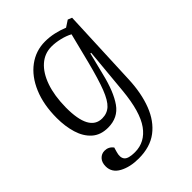

<svg xmlns="http://www.w3.org/2000/svg" viewBox="-215 -629 967 967"><g transform="rotate(-45 268.0 -145.5)"><path d="M405 -316 400 -317 370 -197Q346 -97 308 -43Q270 11 199 11Q146 11 113 -18.5Q80 -48 65 -97.5Q50 -147 50 -206Q50 -301 80 -372Q110 -443 162.5 -482Q215 -521 281 -521Q313 -521 344.5 -514Q376 -507 405 -495L440 -518L462 -509L444 -87Q440 7 412.5 78.5Q385 150 332.5 190Q280 230 198 230Q137 230 94.5 207Q52 184 52 140Q52 112 67 96Q82 80 104 80Q132 80 150 103L143 127Q133 160 146.5 177Q160 194 207 194Q279 194 324 131.5Q369 69 382 -69ZM211 -43Q246 -43 270 -65Q294 -87 315 -141Q336 -195 361 -293L401 -452Q377 -465 345.5 -472.5Q314 -480 286 -480Q237 -480 200 -447.5Q163 -415 142 -355Q121 -295 120 -212Q119 -43 211 -43Z"/></g></svg>

Font: Literata 36pt Light
Style: Italic
Weight: 300
Italic angle: -2°
Designer: Latin by Veronika Burian and Jose Scaglione. Greek by Irene Vlachou. Cyrillic by Vera Evstafieva
Foundry: TypeTogether
Version: Version 3.002